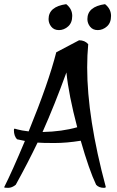

<svg xmlns="http://www.w3.org/2000/svg" viewBox="-44 -871 566 925"><path d="M381 -658Q376 -605 376 -546Q376 -303 466 31Q463 33 458 34Q432 34 419 19Q385 -53 345 -193Q277 -182 218.5 -182Q160 -182 137 -184Q90 -86 32 19Q14 34 -5 34Q-24 34 -24 31Q14 -44 76 -192Q64 -194 38 -200Q23 -216 23 -244Q23 -251 26 -251Q29 -251 38 -248Q59 -242 94 -238Q190 -473 227 -619L337 -677Q365 -677 381 -658ZM161 -235Q255 -237 328 -258Q287 -413 276 -522Q219 -365 161 -235ZM190 -779Q190 -839 275 -851Q304 -828 304 -794.5Q304 -761 284 -743.5Q264 -726 240 -726Q216 -726 203 -742.5Q190 -759 190 -779ZM377 -779Q377 -839 462 -851Q491 -828 491 -794.5Q491 -761 471 -743.5Q451 -726 427 -726Q403 -726 390 -742.5Q377 -759 377 -779Z"/></svg>

Font: Julee
Style: Regular
Weight: 400
Version: Version 1.001